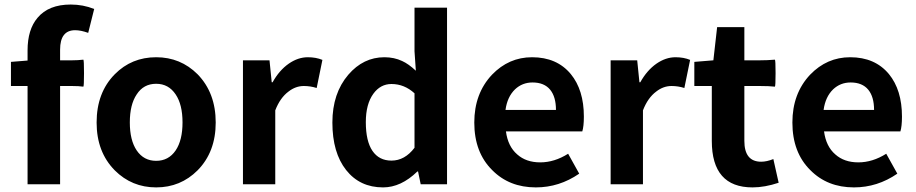

<svg xmlns="http://www.w3.org/2000/svg" viewBox="-20 -813 4040 847"><path d="M101.6 0V-216.8V-433.6H28.3V-540L101.6 -545.9V-590.8Q101.6 -682.6 145.5 -734.4Q194.3 -793 292 -793Q346.7 -793 395.5 -773.4L369.1 -668Q336.9 -679.7 311.5 -679.7Q245.1 -679.7 245.1 -593.8V-546.9H296.9Q323.2 -546.9 347.7 -549.8Q350.6 -547.9 350.6 -490.2Q350.6 -432.6 347.7 -430.7Q329.1 -433.6 296.9 -433.6H245.1V0Z M668.9 13.7Q561.5 13.7 486.3 -61.5Q406.2 -142.6 406.2 -272.5Q406.2 -404.3 486.3 -485.4Q560.5 -560.5 668.9 -560.5Q776.4 -560.5 851.6 -485.4Q931.6 -403.3 931.6 -272.5Q931.6 -142.6 851.6 -61.5Q776.4 13.7 668.9 13.7ZM668.9 -103.5Q723.6 -103.5 754.9 -149.4Q785.2 -194.3 785.2 -272.9Q785.2 -351.6 754.9 -396.5Q723.6 -443.4 668.9 -443.4Q613.3 -443.4 583 -396.5Q552.7 -351.6 552.7 -272.9Q552.7 -194.3 583 -149.4Q614.3 -103.5 668.9 -103.5Z M1051.8 0V-273.4V-546.9H1168.9L1178.7 -450.2H1182.6Q1211.9 -502.9 1253.9 -532.2Q1294.9 -560.5 1337.9 -560.5Q1374 -560.5 1402.3 -548.8L1377 -424.8Q1349.6 -433.6 1320.3 -433.6Q1284.2 -433.6 1252.9 -409.2Q1215.8 -381.8 1194.3 -326.2V0Z M1669.9 13.7Q1567.4 13.7 1506.8 -63Q1446.3 -139.6 1446.3 -272.5Q1446.3 -401.4 1516.6 -483.4Q1583 -560.5 1675.8 -560.5Q1718.8 -560.5 1753.9 -543.9Q1782.2 -531.2 1814.5 -501L1808.6 -586.9V-779.3H1952.1V-389.6V0H1835.9L1824.2 -56.6H1821.3Q1749 13.7 1669.9 13.7ZM1707 -104.5Q1765.6 -104.5 1808.6 -161.1V-281.2V-401.4Q1763.7 -442.4 1707 -442.4Q1658.2 -442.4 1627 -399.4Q1593.8 -353.5 1593.8 -274.4Q1593.8 -190.4 1623 -147.5Q1652.3 -104.5 1707 -104.5Z M2343.8 13.7Q2226.6 13.7 2151.4 -62.5Q2072.3 -140.6 2072.3 -272.5Q2072.3 -400.4 2150.4 -483.4Q2224.6 -560.5 2327.1 -560.5Q2436.5 -560.5 2498 -486.3Q2555.7 -416 2555.7 -298.8Q2555.7 -255.9 2548.8 -233.4H2379.9H2211.9Q2220.7 -167 2261.7 -131.8Q2300.8 -96.7 2363.3 -96.7Q2425.8 -96.7 2486.3 -134.8L2535.2 -46.9Q2447.3 13.7 2343.8 13.7ZM2210 -328.1H2321.3H2432.6Q2432.6 -385.7 2407.2 -417Q2380.9 -449.2 2329.1 -449.2Q2284.2 -449.2 2252 -418.9Q2217.8 -385.7 2210 -328.1Z M2673.8 0V-273.4V-546.9H2791L2800.8 -450.2H2804.7Q2834 -502.9 2876 -532.2Q2917 -560.5 2960 -560.5Q2996.1 -560.5 3024.4 -548.8L2999 -424.8Q2971.7 -433.6 2942.4 -433.6Q2906.2 -433.6 2875 -409.2Q2837.9 -381.8 2816.4 -326.2V0Z M3299.8 13.7Q3120.1 13.7 3120.1 -191.4V-433.6H3043V-540L3127 -546.9L3143.6 -693.4H3263.7V-546.9H3331.1Q3365.2 -546.9 3398.4 -549.8Q3401.4 -547.9 3401.4 -490.2Q3401.4 -432.6 3398.4 -430.7Q3374 -433.6 3331.1 -433.6H3263.7V-312.5V-191.4Q3263.7 -99.6 3337.9 -99.6Q3362.3 -99.6 3391.6 -111.3L3415 -6.8Q3353.5 13.7 3299.8 13.7Z M3747.1 13.7Q3629.9 13.7 3554.7 -62.5Q3475.6 -140.6 3475.6 -272.5Q3475.6 -400.4 3553.7 -483.4Q3627.9 -560.5 3730.5 -560.5Q3839.8 -560.5 3901.4 -486.3Q3959 -416 3959 -298.8Q3959 -255.9 3952.1 -233.4H3783.2H3615.2Q3624 -167 3665 -131.8Q3704.1 -96.7 3766.6 -96.7Q3829.1 -96.7 3889.6 -134.8L3938.5 -46.9Q3850.6 13.7 3747.1 13.7ZM3613.3 -328.1H3724.6H3835.9Q3835.9 -385.7 3810.5 -417Q3784.2 -449.2 3732.4 -449.2Q3687.5 -449.2 3655.3 -418.9Q3621.1 -385.7 3613.3 -328.1Z"/></svg>

Font: Bpmf GenSeki Gothic B
Style: B
Weight: 700
Foundry: But Ko
Version: Version 1.320